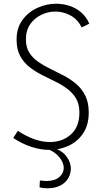

<svg xmlns="http://www.w3.org/2000/svg" viewBox="-20 -796 553 1030"><path d="M244 8Q197 8 147 -8.5Q97 -25 51 -56L76 -94Q120 -65 163.5 -49.5Q207 -34 247 -34Q315 -34 360.5 -75Q406 -116 406 -192Q406 -238 387.5 -268.5Q369 -299 339 -321Q309 -343 273.5 -360Q238 -377 202 -395.5Q166 -414 136 -438Q106 -462 87.5 -497Q69 -532 69 -584Q69 -646 100.5 -689Q132 -732 181 -754Q230 -776 281 -776Q318 -776 353 -764.5Q388 -753 415.5 -729.5Q443 -706 459 -669L418 -649Q396 -693 357.5 -713.5Q319 -734 277 -734Q238 -734 201.5 -716.5Q165 -699 142 -666Q119 -633 119 -584Q119 -542 137.5 -513Q156 -484 186 -463.5Q216 -443 251.5 -426Q287 -409 323 -390Q359 -371 389 -345.5Q419 -320 437.5 -283Q456 -246 456 -192Q456 -126 426.5 -81.5Q397 -37 349 -14.5Q301 8 244 8ZM235 214Q225 214 214.5 213Q204 212 192 209L194 172Q204 173 212 174Q220 175 229 175Q274 175 298 154Q322 133 322 105Q322 75 295 43.5Q268 12 210 -6H257Q309 8 334.5 40.5Q360 73 360 109Q360 136 346 160Q332 184 304 199Q276 214 235 214Z"/></svg>

Font: Yaldevi ExtraLight
Style: Regular
Weight: 200
Designer: Sol Matas, Rajitha Manaperi, Kosala Senevirathne
Foundry: Mooniak
Version: Version 1.100